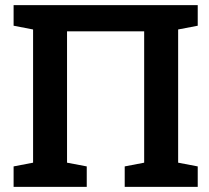

<svg xmlns="http://www.w3.org/2000/svg" viewBox="-20 -731 819 751"><path d="M33.2 0V-80.1L109.4 -94.7V-615.7L33.2 -630.4V-710.9H753.4V-630.4L676.8 -615.7V-94.7L753.4 -80.1V0H467.8V-80.1L543.9 -94.7V-608.4H242.2V-94.7L319.3 -80.1V0Z"/></svg>

Font: Roboto Slab SemiBold
Style: Regular
Weight: 600
Designer: Google
Version: Version 2.001; ttfautohint (v1.8.3)